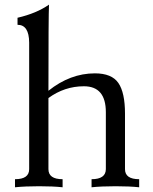

<svg xmlns="http://www.w3.org/2000/svg" viewBox="-20 -793 647 813"><path d="M569.3 0Q528.8 -4.4 469.7 -4.4Q410.6 -4.4 367.7 0V-34.2Q427.7 -34.2 428.2 -76.7V-317.9Q428.2 -427.7 335.4 -427.7Q253.4 -427.7 185.1 -377.9V-76.7Q185.1 -34.2 245.1 -34.2V0Q204.6 -4.4 145.5 -4.4Q86.4 -4.4 43.5 0V-34.2Q103.5 -34.2 103.5 -76.7V-612.8Q103 -688 54.2 -688V-717.8Q134.3 -736.3 187.5 -773.4Q185.1 -727.1 185.1 -408.7Q277.3 -482.4 381.8 -482.4Q453.1 -482.4 481.2 -441.7Q509.3 -400.9 509.3 -311.5V-76.7Q509.3 -34.2 569.3 -34.2Z"/></svg>

Font: Almanac
Style: Regular
Weight: 400
Designer: Eden's Almanac
Version: Version 3.501;March 28, 2021;FontCreator 13.0.0.2683 64-bit